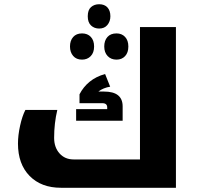

<svg xmlns="http://www.w3.org/2000/svg" viewBox="-20 -888 952 908"><path d="M268 0Q175 0 120 -56Q65 -112 65 -209Q65 -248 75 -293.5Q85 -339 100 -368H251Q236 -305 236 -236Q236 -191 261.5 -162.5Q287 -134 328 -134H642V-760H812V0ZM340 -317V-372H487V-380Q487 -400 464 -400H356V-442Q374 -477 404 -501.5Q434 -526 477 -538L501 -478Q469 -473 445 -455H472Q560 -455 560 -385V-317ZM449 -753Q426 -753 410.5 -767.5Q395 -782 395 -811Q395 -841 410.5 -854.5Q426 -868 449 -868Q474 -868 488 -853Q502 -838 502 -811Q502 -787 488 -770Q474 -753 449 -753ZM368 -606Q341 -606 326 -623.5Q311 -641 311 -668Q311 -696 326 -713Q341 -730 368 -730Q394 -730 409.5 -713.5Q425 -697 425 -668Q425 -639 409 -622.5Q393 -606 368 -606ZM531 -606Q505 -606 489 -623Q473 -640 473 -668Q473 -696 488 -713Q503 -730 531 -730Q556 -730 571.5 -713.5Q587 -697 587 -668Q587 -639 571.5 -622.5Q556 -606 531 -606Z"/></svg>

Font: Noto Kufi Arabic ExtraBold
Style: Regular
Weight: 800
Designer: Monotype Design Team, David Williams, Khaled Hosny
Foundry: Google LLC
Version: Version 2.109; ttfautohint (v1.8.4.7-5d5b)